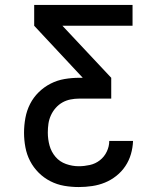

<svg xmlns="http://www.w3.org/2000/svg" viewBox="-20 -540 640 775"><path d="M298 215Q268 215 239 210Q210 205 183.5 191.5Q157 178 136 157Q115 136 101.5 110Q88 84 82.5 54.5Q77 25 77 -4Q77 -34 82.5 -64Q88 -94 101.5 -120.5Q115 -147 136.5 -168Q158 -189 184.5 -202.5Q211 -216 240.5 -221Q270 -226 300 -226H314L118 -436V-520H515V-436H232L429 -226V-142H300Q282 -142 264.5 -138.5Q247 -135 232 -126.5Q217 -118 205 -104.5Q193 -91 185.5 -74.5Q178 -58 175.5 -40.5Q173 -23 173 -5Q173 22 180 47.5Q187 73 204 93Q221 113 246.5 122Q272 131 298 131Q320 131 342.5 126Q365 121 383 107Q401 93 411 72Q421 51 421 29H517Q516 56 508.5 82Q501 108 486 130.5Q471 153 449.5 170Q428 187 403.5 197Q379 207 352 211Q325 215 298 215Z"/></svg>

Font: Iosevka Aile Medium
Style: Regular
Weight: 500
Designer: Belleve Invis
Foundry: Belleve Invis
Version: Version 27.3.5; ttfautohint (v1.8.4)